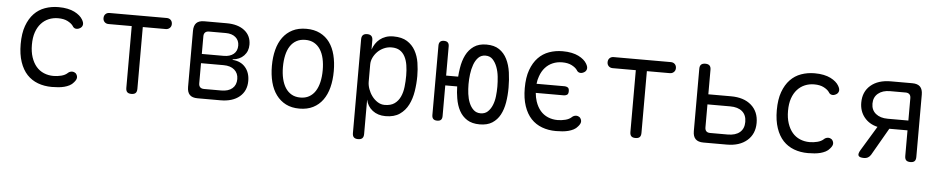

<svg xmlns="http://www.w3.org/2000/svg" viewBox="-42 -868 6684 1366"><g transform="rotate(5 3300.0 -185.0)"><path d="M85 -275Q85 -352 104.5 -405.5Q124 -459 157 -493.5Q190 -528 235 -544Q280 -560 331 -560Q367 -560 395.5 -554Q424 -548 445 -537.5Q466 -527 481 -514Q496 -501 504 -487Q518 -464 514 -448Q510 -432 495 -424Q479 -415 464.5 -418Q450 -421 442 -436Q430 -453 403 -467Q376 -481 335 -481Q299 -481 268 -468Q237 -455 214 -429.5Q191 -404 178 -366.5Q165 -329 165 -277Q165 -227 178 -188Q191 -149 213.5 -122.5Q236 -96 268 -82.5Q300 -69 337 -69Q365 -69 392.5 -76Q420 -83 436 -98Q447 -109 463 -111Q479 -113 494 -101Q499 -95 502 -88Q505 -81 505 -73Q505 -65 500.5 -56Q496 -47 487 -37Q475 -22 457.5 -13Q440 -4 420.5 1Q401 6 378.5 8Q356 10 332 10Q278 10 232.5 -7Q187 -24 154.5 -58.5Q122 -93 103.5 -147.5Q85 -202 85 -275Z M861 -471H696Q678 -471 667 -482Q656 -493 656 -510Q656 -528 667 -539Q678 -550 696 -550H1104Q1122 -550 1133 -539Q1144 -528 1144 -510Q1144 -493 1132.5 -482Q1121 -471 1104 -471H940V-30Q940 -9 930.5 0.5Q921 10 900 10Q880 10 870.5 0.5Q861 -9 861 -30Z M1372 0Q1334 0 1316 -18.5Q1298 -37 1298 -75V-475Q1298 -513 1316 -531.5Q1334 -550 1372 -550H1532Q1613 -550 1660 -513Q1707 -476 1707 -412Q1707 -365 1677 -333.5Q1647 -302 1597 -298V-294Q1655 -290 1688 -252Q1721 -214 1721 -154Q1721 -83 1671.5 -41.5Q1622 0 1536 0ZM1375 -251V-107Q1375 -89 1384.5 -79.5Q1394 -70 1413 -70H1536Q1586 -70 1614 -94Q1642 -118 1642 -161Q1642 -202 1614 -226.5Q1586 -251 1536 -251ZM1413 -480Q1394 -480 1384.5 -470.5Q1375 -461 1375 -443V-317H1532Q1576 -317 1602 -338.5Q1628 -360 1628 -399Q1628 -436 1602 -458Q1576 -480 1532 -480Z M2100 10Q2044 10 2003 -11Q1962 -32 1934 -70Q1906 -108 1892.5 -160.5Q1879 -213 1879 -276Q1879 -339 1892.5 -391Q1906 -443 1933.5 -480.5Q1961 -518 2002.5 -539Q2044 -560 2101 -560Q2157 -560 2199 -539Q2241 -518 2268 -480.5Q2295 -443 2308 -391Q2321 -339 2321 -277Q2321 -213 2307.5 -160.5Q2294 -108 2266.5 -70Q2239 -32 2197.5 -11Q2156 10 2100 10ZM2100 -69Q2136 -69 2162.5 -84Q2189 -99 2206.5 -126Q2224 -153 2233 -191.5Q2242 -230 2242 -277Q2242 -322 2233.5 -359.5Q2225 -397 2207.5 -424Q2190 -451 2163.5 -466Q2137 -481 2101 -481Q2064 -481 2037 -466Q2010 -451 1992.5 -424Q1975 -397 1966.5 -359Q1958 -321 1958 -275Q1958 -229 1967 -191Q1976 -153 1993.5 -126Q2011 -99 2037.5 -84Q2064 -69 2100 -69Z M2535 -560Q2555 -560 2565 -550Q2575 -540 2575 -520V-453Q2583 -476 2595.5 -495Q2608 -514 2626 -528.5Q2644 -543 2668 -551.5Q2692 -560 2723 -560Q2783 -560 2820.5 -536.5Q2858 -513 2879.5 -474.5Q2901 -436 2908.5 -389Q2916 -342 2916 -294Q2916 -240 2907.5 -185.5Q2899 -131 2877 -87.5Q2855 -44 2816 -17Q2777 10 2715 10Q2660 10 2622.5 -19Q2585 -48 2575 -96V150Q2575 171 2565 180.5Q2555 190 2535 190Q2515 190 2505 180.5Q2495 171 2495 150V-520Q2495 -540 2505 -550Q2515 -560 2535 -560ZM2716 -481Q2688 -481 2662 -469.5Q2636 -458 2617 -439Q2598 -420 2586.5 -396Q2575 -372 2575 -347V-224Q2575 -199 2584.5 -172Q2594 -145 2611 -122Q2628 -99 2651.5 -84Q2675 -69 2702 -69Q2746 -69 2772.5 -88Q2799 -107 2813.5 -138.5Q2828 -170 2832.5 -209.5Q2837 -249 2837 -290Q2837 -329 2831.5 -364Q2826 -399 2812 -425.5Q2798 -452 2775 -466.5Q2752 -481 2716 -481Z M3120 -524V-315H3206Q3208 -346 3213 -376Q3221 -429 3241.5 -470Q3262 -511 3297.5 -535.5Q3333 -560 3387 -560Q3443 -560 3478.5 -536Q3514 -512 3534.5 -471Q3555 -430 3562.5 -377.5Q3570 -325 3570 -268Q3570 -212 3561.5 -161.5Q3553 -111 3532.5 -73Q3512 -35 3477 -12.5Q3442 10 3387.5 10Q3333 10 3297.5 -12.5Q3262 -35 3241.5 -73Q3221 -111 3213 -161Q3206 -201 3205 -245H3120V-26Q3120 -8 3111.5 1Q3103 10 3084 10Q3065 10 3056 0.5Q3047 -9 3047 -27V-523Q3047 -541 3056 -550.5Q3065 -560 3083.5 -560Q3102 -560 3111 -551Q3120 -542 3120 -524ZM3387 -69Q3418 -69 3438 -87.5Q3458 -106 3470 -135Q3482 -164 3486 -199Q3490 -234 3490 -268Q3490 -302 3486 -339.5Q3482 -377 3470 -408.5Q3458 -440 3438.5 -460.5Q3419 -481 3387.5 -481Q3356 -481 3336 -460.5Q3316 -440 3304.5 -408Q3293 -376 3288.5 -339Q3284 -302 3284 -268Q3284 -234 3288.5 -199Q3293 -164 3305 -135Q3317 -106 3337 -87.5Q3357 -69 3387 -69Z M3685 -275Q3685 -352 3704.5 -405.5Q3724 -459 3757 -493.5Q3790 -528 3835 -544Q3880 -560 3931 -560Q3967 -560 3995.5 -554Q4024 -548 4045 -537.5Q4066 -527 4081 -514Q4096 -501 4104 -487Q4118 -464 4114 -448Q4110 -432 4095 -424Q4079 -415 4064.5 -418Q4050 -421 4042 -436Q4030 -453 4003 -467Q3976 -481 3935 -481Q3899 -481 3868 -468Q3837 -455 3814 -429.5Q3791 -404 3778 -366Q3769 -342 3766 -313H3967Q3978 -313 3988.5 -307Q3999 -301 3999 -280.5Q3999 -260 3988.5 -254Q3978 -248 3967 -248H3766Q3769 -215 3778 -188Q3791 -149 3813.5 -122.5Q3836 -96 3868 -82.5Q3900 -69 3937 -69Q3965 -69 3992.5 -76Q4020 -83 4036 -98Q4047 -109 4063 -111Q4079 -113 4094 -101Q4099 -95 4102 -88Q4105 -81 4105 -73Q4105 -65 4100.5 -56Q4096 -47 4087 -37Q4075 -22 4057.5 -13Q4040 -4 4020.5 1Q4001 6 3978.5 8Q3956 10 3932 10Q3878 10 3832.5 -7Q3787 -24 3754.5 -58.5Q3722 -93 3703.5 -147.5Q3685 -202 3685 -275Z M4461 -471H4296Q4278 -471 4267 -482Q4256 -493 4256 -510Q4256 -528 4267 -539Q4278 -550 4296 -550H4704Q4722 -550 4733 -539Q4744 -528 4744 -510Q4744 -493 4732.5 -482Q4721 -471 4704 -471H4540V-30Q4540 -9 4530.5 0.5Q4521 10 4500 10Q4480 10 4470.5 0.5Q4461 -9 4461 -30Z M4985 0Q4947 0 4928.5 -18.5Q4910 -37 4910 -75V-520Q4910 -541 4920 -550.5Q4930 -560 4950 -560Q4970 -560 4980 -550.5Q4990 -541 4990 -520V-345H5152Q5244 -345 5297 -298.5Q5350 -252 5350 -172Q5350 -93 5296.5 -46.5Q5243 0 5152 0ZM4990 -109Q4990 -91 4999 -81.5Q5008 -72 5027 -72H5152Q5208 -72 5238.5 -98Q5269 -124 5269 -172Q5269 -221 5238.5 -247Q5208 -273 5152 -273H4990Z M5485 -275Q5485 -352 5504.5 -405.5Q5524 -459 5557 -493.5Q5590 -528 5635 -544Q5680 -560 5731 -560Q5767 -560 5795.5 -554Q5824 -548 5845 -537.5Q5866 -527 5881 -514Q5896 -501 5904 -487Q5918 -464 5914 -448Q5910 -432 5895 -424Q5879 -415 5864.5 -418Q5850 -421 5842 -436Q5830 -453 5803 -467Q5776 -481 5735 -481Q5699 -481 5668 -468Q5637 -455 5614 -429.5Q5591 -404 5578 -366.5Q5565 -329 5565 -277Q5565 -227 5578 -188Q5591 -149 5613.5 -122.5Q5636 -96 5668 -82.5Q5700 -69 5737 -69Q5765 -69 5792.5 -76Q5820 -83 5836 -98Q5847 -109 5863 -111Q5879 -113 5894 -101Q5899 -95 5902 -88Q5905 -81 5905 -73Q5905 -65 5900.5 -56Q5896 -47 5887 -37Q5875 -22 5857.5 -13Q5840 -4 5820.5 1Q5801 6 5778.5 8Q5756 10 5732 10Q5678 10 5632.5 -7Q5587 -24 5554.5 -58.5Q5522 -93 5503.5 -147.5Q5485 -202 5485 -275Z M6133 10Q6100 10 6093 -3Q6086 -16 6103 -44L6209 -219Q6149 -233 6114 -276.5Q6079 -320 6079 -381Q6079 -459 6132 -504.5Q6185 -550 6276 -550H6429Q6467 -550 6485 -531.5Q6503 -513 6503 -475V-30Q6503 -9 6493.5 0.5Q6484 10 6464 10Q6443 10 6433.5 0.5Q6424 -9 6424 -30V-213H6294L6181 -17Q6172 -3 6160 3.5Q6148 10 6133 10ZM6424 -443Q6424 -461 6414.5 -470.5Q6405 -480 6387 -480H6276Q6223 -480 6191 -453.5Q6159 -427 6159 -381Q6159 -335 6191 -309Q6223 -283 6276 -283H6424Z"/></g></svg>

Font: Maple Mono NL Light
Style: Regular
Weight: 300
Monospace: yes
Designer: subframe7536
Version: Version 7.000